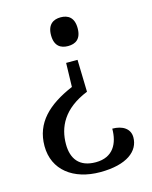

<svg xmlns="http://www.w3.org/2000/svg" viewBox="-111 -612 696 878"><g transform="rotate(-15 237.0 -173.5)"><path d="M261 -539C227 -539 198 -522 198 -471C198 -419 227 -403 261 -403C296 -403 324 -419 324 -471C324 -522 296 -539 261 -539ZM290 -179 286 -331H232L229 -218C110 -167 38 -99 38 11C38 125 128 192 254 192C381 192 441 142 441 77C441 36 406 14 358 14C358 83 329 143 246 143C168 143 135 97 135 28C135 -52 171 -131 290 -179Z"/></g></svg>

Font: Noto Fangsong KSS Vertical
Style: Regular
Weight: 400
Designer: LIU Zhao, ZHANG Congyu, Kushim JIANG
Foundry: Guyu Beijing Co. Ltd.
Version: Version 1.000;November 16, 2022;FontCreator 11.5.0.2427 64-b